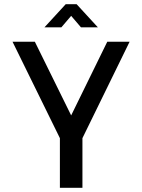

<svg xmlns="http://www.w3.org/2000/svg" viewBox="-20 -900 681 920"><path d="M601 -700 375 -238V0H267V-238L40 -700H147L321 -347L494 -700ZM193 -769 295 -880H347L449 -769H368L321 -824L274 -769Z"/></svg>

Font: Kulim Park SemiBold
Style: Regular
Weight: 600
Designer: Noponies / Dale Sattler
Foundry: Noponies
Version: Version 1.000; ttfautohint (v1.8.3)